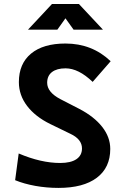

<svg xmlns="http://www.w3.org/2000/svg" viewBox="-20 -918 626 948"><path d="M269 9.8Q210 9.8 154.3 -0.2Q98.6 -10.3 54.7 -28.3L72.3 -160.2Q182.6 -113.3 276.9 -113.3Q329.1 -113.3 356.9 -131.8Q384.8 -150.4 384.8 -185.1Q384.8 -230.5 327.6 -257.3L228 -305.7Q154.3 -341.8 113.8 -395Q73.2 -448.2 73.2 -512.7Q73.2 -603.5 133.3 -653.3Q193.4 -703.1 303.2 -703.1Q434.6 -703.1 526.4 -615.7L437.5 -513.7Q367.7 -580.6 303.7 -580.6Q260.7 -580.6 236.8 -562.3Q212.9 -543.9 212.9 -509.3Q212.9 -462.9 277.8 -428.7L371.6 -380.4Q444.8 -342.3 484.6 -291.5Q524.4 -240.7 524.4 -182.6Q524.4 -90.3 458 -40.3Q391.6 9.8 269 9.8ZM118.2 -771.5 236.8 -898.4H369.6L488.3 -771.5H343.3L303.2 -827.6L263.2 -771.5Z"/></svg>

Font: Cascadia Mono PL
Style: Bold
Weight: 700
Monospace: yes
Designer: Aaron Bell
Foundry: Saja Typeworks
Version: Version 2404.023; ttfautohint (v1.8.4)